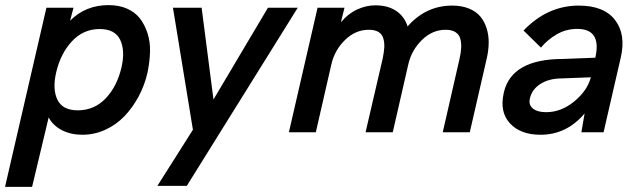

<svg xmlns="http://www.w3.org/2000/svg" viewBox="-50 -518 2502 752"><path d="M-30.3 213.9 131.8 -487.8H237.8L224.6 -437Q285.2 -498 375.5 -498Q415.5 -498 447 -484.4Q478.5 -470.7 497.6 -446.3Q516.6 -421.9 527.6 -388.4Q538.6 -355 537.6 -315.9Q536.6 -276.9 527.8 -233.9Q516.6 -184.6 493.2 -140.6Q469.7 -96.7 437.5 -63Q405.3 -29.3 362.5 -9.8Q319.8 9.8 272.5 9.8Q227.5 9.8 192.6 -8.1Q157.7 -25.9 140.6 -58.1L75.7 213.9ZM254.4 -85.9Q319.8 -85.9 364.3 -133.1Q408.7 -180.2 425.8 -253.9Q440.9 -319.8 420.7 -362.1Q400.4 -404.3 340.3 -404.3Q276.4 -404.3 231.7 -356.2Q187 -308.1 169.9 -233.9Q154.8 -168.5 175 -127.2Q195.3 -85.9 254.4 -85.9Z M566.4 210 705.6 -9.8 627.4 -487.8H739.7L786.1 -128.4L999.5 -487.8H1116.2L681.6 210Z M1081.5 0 1193.8 -487.8H1299.3L1285.2 -430.7Q1313 -464.4 1348.4 -480.7Q1383.8 -497.1 1419.9 -497.1Q1469.7 -497.1 1502 -475.1Q1534.2 -453.1 1546.4 -414.6Q1618.2 -496.1 1721.2 -496.1Q1758.3 -496.1 1786.6 -484.6Q1814.9 -473.1 1831.3 -453.4Q1847.7 -433.6 1856 -407Q1864.3 -380.4 1864 -350.6Q1863.8 -320.8 1856.4 -289.1L1790 0H1684.1L1749.5 -286.1Q1755.4 -311.5 1756.3 -330.8Q1757.3 -350.1 1752.7 -366.7Q1748 -383.3 1733.6 -392.3Q1719.2 -401.4 1695.3 -401.4Q1643.6 -401.4 1602.8 -361.6Q1562 -321.8 1549.3 -266.6L1488.3 0H1381.8L1448.7 -288.1Q1454.1 -313.5 1455.1 -332.3Q1456.1 -351.1 1451.4 -367.4Q1446.8 -383.8 1432.6 -392.6Q1418.5 -401.4 1394.5 -401.4Q1342.3 -401.4 1301.5 -361.6Q1260.7 -321.8 1248 -266.6L1187 0Z M2066.9 9.8Q1988.8 9.8 1947.3 -34.9Q1905.8 -79.6 1923.3 -155.3Q1953.1 -287.1 2155.8 -287.1L2281.7 -292Q2307.1 -404.8 2210.9 -404.8Q2167 -404.8 2130.4 -383.5Q2093.8 -362.3 2068.8 -331.5L2000.5 -398.4Q2094.2 -496.1 2216.8 -496.1Q2315.4 -496.1 2358.9 -439.7Q2402.3 -383.3 2381.3 -292.5L2314 0H2227.1L2239.7 -73.7Q2169.4 9.8 2066.9 9.8ZM2088.9 -78.6Q2147.9 -78.6 2199.2 -120.8Q2250.5 -163.1 2264.2 -215.3L2150.9 -210.9Q2101.1 -210.9 2067.1 -189.5Q2033.2 -168 2025.4 -132.3Q2019.5 -106.9 2037.4 -92.8Q2055.2 -78.6 2088.9 -78.6Z"/></svg>

Font: HK Grotesk SemiBold Italic
Style: Regular
Weight: 600
Italic angle: -13°
Designer: Alfredo Marco Pradil and Stefan Peev
Foundry: Hanken Design Co.
Version: Version 1.000;PS 001.000;hotconv 1.0.88;makeotf.lib2.5.64775